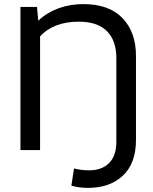

<svg xmlns="http://www.w3.org/2000/svg" viewBox="-20 -734 749 939"><path d="M410 185Q368 185 329 174L342 90Q378 99 416 99Q478 99 513.5 63.5Q549 28 549 -40V-450Q549 -536 502.5 -582Q456 -628 366 -628Q302 -628 254 -609Q206 -590 176 -556V0H80V-700H161L167 -633Q210 -673 266.5 -693.5Q323 -714 387 -714Q513 -714 579 -645.5Q645 -577 645 -460V-50Q645 65 581 125Q517 185 410 185Z"/></svg>

Font: Cabin
Style: Regular
Weight: 400
Designer: Pablo Impallari
Foundry: Pablo Impallari. http://www.impallari.com Igino Marini. http://www.ikern.com
Version: Version 2.200